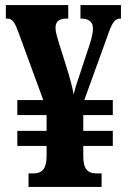

<svg xmlns="http://www.w3.org/2000/svg" viewBox="-20 -734 501 754"><path d="M92 0H379V-53H360C322 -53 307 -72 307 -122V-161H423V-220H307V-282H423V-341H311L399 -584C420 -646 430 -661 453 -661H455V-714H296V-661H299C327 -661 345 -649 345 -623C345 -599 336 -570 326 -541L291 -435C281 -407 274 -384 269 -363C265 -390 255 -426 242 -468L212 -563C205 -587 198 -608 198 -624C198 -651 213 -661 243 -661H248V-714H3V-661H8C28 -661 37 -649 52 -608L150 -341H48V-282H163V-220H48V-161H163V-120C163 -74 147 -53 111 -53H92Z"/></svg>

Font: Noto Serif Bengali ExtraCondensed ExtraBold
Style: Regular
Weight: 800
Width: 2
Designer: Juan Bruce, Universal Thirst, Indian Type Foundry and the Monotype Design Team.
Foundry: Monotype Imaging Inc.
Version: Version 2.003